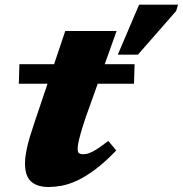

<svg xmlns="http://www.w3.org/2000/svg" viewBox="-20 -770 768 806"><path d="M59 -418.5 61.5 -500.5H545L542.5 -418.5ZM340 -278Q325 -233 317.8 -206.8Q310.5 -180.5 308.2 -166.8Q306 -153 306 -145Q306 -130.5 312.2 -126.5Q318.5 -122.5 330 -122.5Q340 -122.5 352.5 -126.5Q365 -130.5 384.5 -142.5Q404 -154.5 434.5 -178.5L468 -138.5Q419.5 -88 378.2 -57.5Q337 -27 302.2 -11.2Q267.5 4.5 238.2 9.8Q209 15 184.5 15Q136 15 110.5 -8Q85 -31 85 -84Q85 -112.5 94.2 -153Q103.5 -193.5 123 -250.5L254 -640H469.5ZM474.5 -540.5 564 -750.5H727.5L719.5 -724L559 -540.5Z"/></svg>

Font: Newsreader 9pt ExtraBold
Style: Italic
Weight: 800
Italic angle: -17°
Designer: Hugues Gentile
Foundry: Production Type
Version: Version 1.003